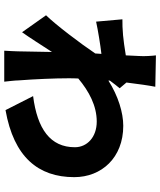

<svg xmlns="http://www.w3.org/2000/svg" viewBox="55 -758 755 905"><g transform="rotate(90 432.5 -305.5)"><path d="M360 -446C373 -464 387 -481 396 -492L369 -524C376 -581 383 -630 389 -660L241 -663C243 -648 246 -608 244 -584L241 -521C205 -515 169 -510 146 -508C113 -505 97 -505 71 -505L82 -381C123 -390 191 -401 234 -406L232 -377C185 -307 97 -191 52 -145L132 -32C155 -64 192 -122 225 -173C224 -110 223 -51 222 -12C222 0 220 32 219 52H365C363 33 359 0 359 -15C353 -92 349 -188 349 -248C349 -264 349 -280 350 -297C411 -348 479 -384 553 -384C627 -384 674 -338 674 -281C674 -165 588 -104 433 -84L499 46C720 7 815 -108 815 -278C815 -406 724 -509 573 -509C511 -509 432 -485 360 -439Z"/></g></svg>

Font: GenEiGothic-pro-Heavy
Style: Bold
Weight: 900
Designer: Ryoko NISHIZUKA (kana & ideographs); Paul D. Hunt (Latin, Greek & Cyrillic); Wenlong ZHANG (bopomofo); Sandoll Communica
Foundry: Adobe Systems Incorporated; o_tamon
Version: Version 1.000.140830